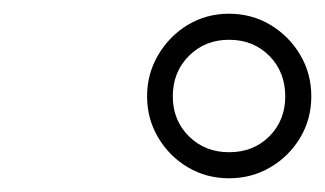

<svg xmlns="http://www.w3.org/2000/svg" viewBox="-20 -820 474 280"><path d="M314 -560Q281 -560 254 -576Q227 -592 210.8 -619.2Q194.5 -646.5 194.5 -679.5Q194.5 -712.5 210.8 -740Q227 -767.5 254 -783.8Q281 -800 314 -800Q347 -800 374.2 -783.8Q401.5 -767.5 417.8 -740Q434 -712.5 434 -679.5Q434 -646.5 417.8 -619.2Q401.5 -592 374.2 -576Q347 -560 314 -560ZM314 -598Q349.5 -598 372.8 -621.2Q396 -644.5 396 -679.5Q396 -715 372.8 -738.5Q349.5 -762 314 -762Q279 -762 255.5 -738.5Q232 -715 232 -679.5Q232 -644.5 255.5 -621.2Q279 -598 314 -598Z"/></svg>

Font: Bodoni Moda SC 11pt
Style: Italic
Weight: 400
Italic angle: -13°
Version: Version 2.005